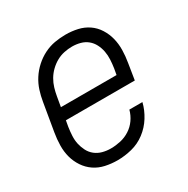

<svg xmlns="http://www.w3.org/2000/svg" viewBox="-130 -654 761 777"><g transform="rotate(-30 250.0 -265.0)"><path d="M204 8Q175 8 147.5 2Q120 -4 98 -19Q76 -34 61 -56.5Q46 -79 39 -105Q32 -131 32.5 -160Q33 -189 38 -218L60 -348Q64 -373 72 -398Q80 -423 94.5 -445.5Q109 -468 129.5 -486.5Q150 -505 174 -517Q198 -529 223.5 -533.5Q249 -538 275 -538Q303 -538 330 -532Q357 -526 379 -511Q401 -496 415.5 -473Q430 -450 436.5 -424Q443 -398 442.5 -369.5Q442 -341 437 -312L425 -237H103L98 -209Q95 -189 94 -169Q93 -149 97 -131Q101 -113 109.5 -96.5Q118 -80 132.5 -68.5Q147 -57 165.5 -52Q184 -47 204 -47Q226 -47 249 -52Q272 -57 292.5 -70Q313 -83 327 -103Q341 -123 347 -146H408Q400 -113 381 -82.5Q362 -52 333.5 -30.5Q305 -9 271 -0.5Q237 8 204 8ZM372 -293 377 -321Q380 -341 381 -360.5Q382 -380 378.5 -398.5Q375 -417 366.5 -433.5Q358 -450 344 -461.5Q330 -473 311.5 -478Q293 -483 273 -483Q255 -483 236 -479Q217 -475 200 -465.5Q183 -456 168.5 -442Q154 -428 144 -411Q134 -394 128.5 -375.5Q123 -357 120 -339L112 -293Z"/></g></svg>

Font: Iosevka Curly Light Oblique
Style: Regular
Weight: 300
Italic angle: -9°
Monospace: yes
Designer: Belleve Invis
Foundry: Belleve Invis
Version: Version 11.1.0; ttfautohint (v1.8.3)